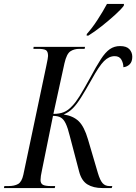

<svg xmlns="http://www.w3.org/2000/svg" viewBox="-48 -951 689 971"><path d="M-28 0 -26 -10H-5Q25 -10 43.5 -20.5Q62 -31 70 -67L186 -617Q191 -640 193 -652Q195 -664 195 -668Q195 -691 184 -697.5Q173 -704 143 -704H121L122 -714H382L380 -704H354Q327 -704 308 -691.5Q289 -679 278 -631L222 -375Q253 -375 275 -384Q297 -393 317 -415Q334 -432 354 -464Q374 -496 407 -556Q439 -616 462 -651.5Q485 -687 507.5 -702.5Q530 -718 559 -718Q592 -718 606.5 -702Q621 -686 621 -664Q621 -639 608 -626Q595 -613 576 -611Q576 -631 566 -649Q556 -667 532 -667Q503 -667 478 -642Q453 -617 415 -548Q384 -493 362 -458Q340 -423 320 -403Q300 -383 274 -372Q322 -365 350 -338Q378 -311 397 -246L447 -76Q458 -39 471 -24.5Q484 -10 506 -10H520L517 0H470Q424 0 394 -18.5Q364 -37 352 -84L305 -263Q295 -304 284.5 -326Q274 -348 259.5 -356.5Q245 -365 220 -365L164 -89Q157 -58 157 -41Q157 -23 169 -16.5Q181 -10 210 -10H231L229 0ZM391 -779Q418 -809 445 -850.5Q472 -892 493 -931H579L578 -922Q564 -903 533 -875Q502 -847 466 -818.5Q430 -790 399 -771H390Z"/></svg>

Font: Noto Serif Display ExtraCondensed
Style: Italic
Weight: 400
Width: 2
Italic angle: -12°
Designer: Monotype Design Team
Foundry: Monotype Imaging Inc.
Version: Version 2.009